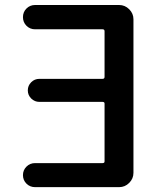

<svg xmlns="http://www.w3.org/2000/svg" viewBox="-20 -774 635 772"><path d="M400.4 -648.4Q400.4 -656.2 392.6 -656.2H121.1Q100.6 -656.2 86.4 -670.4Q72.3 -684.6 72.3 -705.1Q72.3 -725.6 86.4 -739.7Q100.6 -753.9 121.1 -753.9H459Q482.4 -753.9 499.5 -736.8Q516.6 -719.7 516.6 -696.3V-79.1Q516.6 -55.7 499.5 -38.6Q482.4 -21.5 459 -21.5H121.1Q100.6 -21.5 86.4 -35.6Q72.3 -49.8 72.3 -69.8Q72.3 -89.8 86.4 -104Q100.6 -118.2 121.1 -118.2H392.6Q400.4 -118.2 400.4 -125V-357.4Q400.4 -364.3 392.6 -364.3H138.7Q119.1 -364.3 105.5 -377.9Q91.8 -391.6 91.8 -410.6Q91.8 -429.7 105.5 -443.4Q119.1 -457 138.7 -457H392.6Q400.4 -457 400.4 -464.8Z"/></svg>

Font: Gen Jyuu Gothic Medium
Style: Regular
Weight: 500
Designer: [Source Han Sans]
Ryoko NISHIZUKA  (kana & ideographs); Paul D. Hunt (Latin, Greek & Cyrillic); Wenlong ZHANG  (bopomofo
Version: Version 1.002.20150607